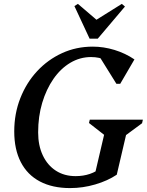

<svg xmlns="http://www.w3.org/2000/svg" viewBox="-20 -944 750 980"><path d="M337.7 16Q247.6 16 183.6 -17.8Q119.6 -51.6 86.2 -116.5Q52.7 -181.4 52.7 -273Q52.7 -364.1 83.7 -442.8Q114.6 -521.6 169.4 -580.6Q224.1 -639.5 296.7 -672.8Q369.2 -706 453.5 -706Q508.9 -706 564.5 -689.1Q620 -672.1 666.2 -640.7L593.6 -516.2H574.2L480.1 -667.4H575.6V-585.3Q551.1 -620 519.7 -636.4Q488.2 -652.8 444.7 -652.8Q388.2 -652.8 338.8 -623.5Q289.5 -594.1 252.8 -541.3Q216.2 -488.4 195.4 -419Q174.7 -349.5 174.7 -268.3Q174.7 -201 198.6 -150.7Q222.5 -100.3 265.3 -72.7Q308.1 -45 365.9 -45Q444.8 -45 498.4 -90L511.5 -51.8H463.6L520.3 -294.3L547.7 -227.5L434.2 -316.2L438.3 -333.3H709.3L705.1 -315L587.7 -228.3L632.6 -294.3L576 -52.3Q529.4 -21.1 466.2 -2.6Q403.1 16 337.7 16ZM437.3 -746.7 359.8 -913 377.7 -924.2 486 -831.5H453.6L601.8 -924.2L617.8 -910.6L479 -746.7Z"/></svg>

Font: Platypi Light
Style: Italic
Weight: 300
Italic angle: -13°
Designer: David Sargent
Foundry: Bolt Cutter Type
Version: Version 1.200